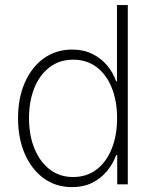

<svg xmlns="http://www.w3.org/2000/svg" viewBox="-20 -748 623 779"><path d="M272.5 11.2Q207 11.2 157.7 -24.4Q108.4 -60.1 80.8 -123.3Q53.2 -186.5 53.2 -268.6Q53.2 -350.1 80.8 -413.1Q108.4 -476.1 158 -511.5Q207.5 -546.9 272.5 -546.9Q318.4 -546.9 354 -529.5Q389.6 -512.2 414.3 -482.9Q439 -453.6 451.2 -418H454.6V-727.5H498.5V0H455.6V-118.7H451.2Q438.5 -83 413.8 -53.5Q389.2 -23.9 353.8 -6.3Q318.4 11.2 272.5 11.2ZM276.9 -29.8Q332 -29.8 372.1 -60.5Q412.1 -91.3 433.6 -145.3Q455.1 -199.2 455.1 -268.6Q455.1 -337.9 433.6 -391.6Q412.1 -445.3 372.1 -475.6Q332 -505.9 276.9 -505.9Q221.7 -505.9 181.4 -475.3Q141.1 -444.8 119.4 -391.1Q97.7 -337.4 97.7 -268.6Q97.7 -199.7 119.6 -145.8Q141.6 -91.8 181.6 -60.8Q221.7 -29.8 276.9 -29.8Z"/></svg>

Font: Inter 18pt ExtraLight
Style: Regular
Weight: 250
Designer: Rasmus Andersson
Foundry: rsms
Version: Version 4.001;git-66647c0bb